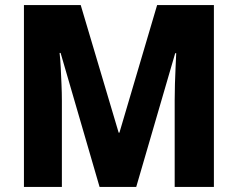

<svg xmlns="http://www.w3.org/2000/svg" viewBox="-20 -734 934 754"><path d="M371 0 218 -526H214Q217 -501 218.5 -469Q220 -437 221.5 -403Q223 -369 223 -338V0H74V-714H297L446 -213H449L597 -714H820V0H666V-341Q666 -371 667 -404.5Q668 -438 669.5 -469.5Q671 -501 672 -525H668L515 0Z"/></svg>

Font: Noto Sans Khmer SemiCondensed ExtraBold
Style: Regular
Weight: 800
Width: 4
Designer: Danh Hong and the Monotype Design Team
Foundry: Monotype Imaging Inc.
Version: Version 2.004